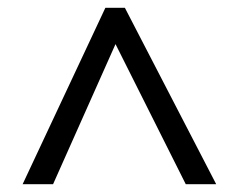

<svg xmlns="http://www.w3.org/2000/svg" viewBox="-20 -739 612 492"><path d="M38 -267 250 -719H300L534 -267H456L276 -626L116 -267Z"/></svg>

Font: Noto Sans Tifinagh Tawellemmet
Style: Regular
Weight: 400
Designer: JamraPatel
Foundry: JamraPatel LLC
Version: Version 2.006; ttfautohint (v1.8.4.7-5d5b)